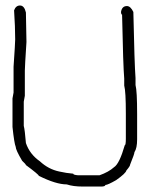

<svg xmlns="http://www.w3.org/2000/svg" viewBox="-20 -688 540 698"><path d="M52.7 -668Q68.4 -668 74.2 -642.6Q76.2 -551.8 76.2 -535.2Q70.3 -444.8 70.3 -431.6V-339.8Q66.4 -320.8 66.4 -318.4V-230.5Q70.3 -216.3 74.2 -168Q87.9 -127.4 125 -101.6Q155.8 -72.8 195.3 -64.5Q221.2 -58.6 246.1 -56.6Q246.1 -52.2 263.7 -50.8H341.8Q375 -62.5 394.5 -80.1Q414.1 -92.3 433.6 -160.2Q437.5 -160.2 437.5 -183.6V-275.4Q437.5 -355.5 431.6 -377V-402.3Q427.7 -445.8 423.8 -634.8Q420.4 -634.8 419.9 -644.5Q423.3 -666 441.4 -666Q454.6 -666 464.8 -644.5Q468.8 -454.6 472.7 -404.3V-378.9Q478.5 -357.4 478.5 -273.4V-181.6Q478.5 -149.4 468.8 -134.8Q468.8 -128.4 453.1 -89.8Q453.1 -84 439.5 -68.4Q437.5 -58.1 402.3 -33.2Q371.6 -15.6 363.3 -15.6Q362.3 -9.8 347.7 -9.8H281.2Q245.6 -9.8 222.7 -17.6Q183.6 -17.6 121.1 -48.8Q121.1 -53.2 74.2 -87.9Q74.2 -90.8 60.5 -103.5Q37.1 -143.1 37.1 -154.3Q31.7 -167 25.4 -226.6V-330.1Q25.4 -332.5 29.3 -351.6V-445.3Q35.2 -531.7 35.2 -544.9Q35.2 -589.8 31.2 -650.4Q37.6 -668 52.7 -668Z"/></svg>

Font: CEF Fonts CJK Mono
Style: Regular
Weight: 400
Designer: PartyBoss (派对大魔王)
Version: Release 2.25